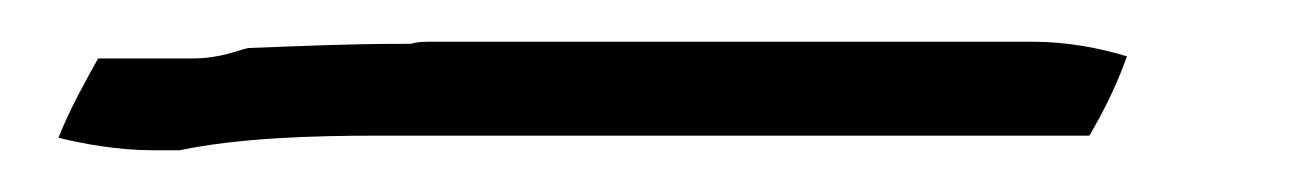

<svg xmlns="http://www.w3.org/2000/svg" viewBox="-20 51 629 92"><path d="M8 117C20 120 37 123 53 123H66C95 117 130 116 161 116H502C509 104 515 92 520 78C507 74 491 71 475 71H187C183 71 180 71 177 72H174C146 72 127 73 99 74C94 75 86 79 72 79H27C21 90 14 102 8 117Z"/></svg>

Font: SolarCharger
Style: 152
Weight: 100
Designer: Mew Too
Foundry: Cannot Into Space Fonts/KineticPlasma Fonts
Version: Version 1.100